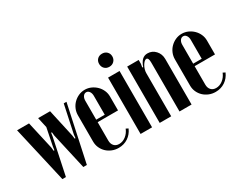

<svg xmlns="http://www.w3.org/2000/svg" viewBox="-90 -1064 1805 1461"><g transform="rotate(-30 813.0 -333.5)"><path d="M13 -494H118L173 -250L176 -220H183L187 -250L218 -404L198 -494H303L357 -250L361 -220H368L371 -250L423 -494H447L341 0H310L238 -319L235 -348H228L224 -319L157 0H126Z M471 -361Q471 -390 482 -416Q493 -442 512.5 -461.5Q532 -481 557.5 -492.5Q583 -504 612 -504Q641 -504 666.5 -492.5Q692 -481 711.5 -462Q731 -443 742.5 -417.5Q754 -392 754 -363V-241H575V-79Q575 -50 591 -32.5Q607 -15 635 -15Q666 -15 693.5 -36Q721 -57 735 -92L755 -82Q736 -39 700 -15Q664 9 617 9Q586 9 559.5 -2Q533 -13 513.5 -31.5Q494 -50 482.5 -75.5Q471 -101 471 -131ZM650 -263V-429Q650 -452 639.5 -467Q629 -482 613 -482Q596 -482 585.5 -467Q575 -452 575 -429V-263Z M806 -619Q806 -644 822 -660Q838 -676 864 -676Q889 -676 905.5 -660Q922 -644 922 -619Q922 -594 905.5 -577.5Q889 -561 864 -561Q838 -561 822 -577.5Q806 -594 806 -619ZM914 -495V0H813V-495Z M1084 -430Q1098 -469 1117 -487Q1136 -505 1164 -505Q1205 -505 1233 -474.5Q1261 -444 1261 -400V0H1155V-431Q1155 -473 1136 -473Q1127 -473 1117.5 -464Q1108 -455 1100 -441.5Q1092 -428 1087 -411.5Q1082 -395 1082 -380V0H981V-495H1082V-461L1077 -432Z M1323 -361Q1323 -390 1334 -416Q1345 -442 1364.5 -461.5Q1384 -481 1409.5 -492.5Q1435 -504 1464 -504Q1493 -504 1518.5 -492.5Q1544 -481 1563.5 -462Q1583 -443 1594.5 -417.5Q1606 -392 1606 -363V-241H1427V-79Q1427 -50 1443 -32.5Q1459 -15 1487 -15Q1518 -15 1545.5 -36Q1573 -57 1587 -92L1607 -82Q1588 -39 1552 -15Q1516 9 1469 9Q1438 9 1411.5 -2Q1385 -13 1365.5 -31.5Q1346 -50 1334.5 -75.5Q1323 -101 1323 -131ZM1502 -263V-429Q1502 -452 1491.5 -467Q1481 -482 1465 -482Q1448 -482 1437.5 -467Q1427 -452 1427 -429V-263Z"/></g></svg>

Font: Moniqa Extra Bold Narrow Heading
Style: Regular
Weight: 800
Width: 4
Designer: Rajesh Rajput
Foundry: Rajesh Rajput
Version: Version 1.000;December 15, 2022;FontCreator 14.0.0.2794 32-b